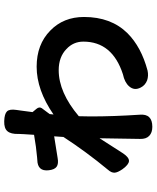

<svg xmlns="http://www.w3.org/2000/svg" viewBox="62 -748 725 888"><g transform="rotate(-90 424.0 -304.5)"><path d="M281 38Q254 38 239 23.5Q224 9 225 -19Q226 -68 228 -206Q225 -202 219 -192Q177 -127 158 -97Q139 -69 122.5 -70Q106 -71 85 -100Q70 -122 69 -135Q67 -150 83 -168Q165 -267 234 -373L237 -416Q172 -406 137 -400Q110 -395 96.5 -404.5Q83 -414 80 -441Q74 -493 128 -494Q130 -494 134 -494.5Q138 -495 140 -495Q187 -499 244 -509Q245 -526 247 -556Q248 -572 248 -578Q248 -580 248 -581Q247 -616 260.5 -632Q274 -648 307 -647Q341 -646 352.5 -634Q364 -622 359 -590Q358 -583 356 -569Q351 -535 349 -516L364 -498Q375 -485 367 -473Q352 -454 340 -437L338 -419Q451 -497 559 -497Q662 -497 726 -434Q789 -373 789 -278Q789 -153 714 -77Q650 -13 541 16Q517 21 496 14Q473 5 463 -15Q447 -45 468 -69Q486 -90 524 -98Q675 -147 675 -281Q675 -327 641 -359Q604 -395 543 -395Q440 -395 330 -302Q329 -282 329 -247Q329 -141 337 -20Q342 38 281 38Z"/></g></svg>

Font: GenSenRounded TW B
Style: Regular
Weight: 700
Version: Version 1.501;PS 1;hotconv 16.6.51;makeotf.lib2.5.65220